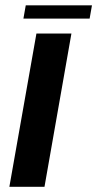

<svg xmlns="http://www.w3.org/2000/svg" viewBox="-20 -718 374 738"><path d="M70 -646.5H324.5L333.5 -697.5H79ZM16 0H151L254.5 -589H120Z"/></svg>

Font: Anybody Expanded Medium
Style: Italic
Weight: 500
Width: 7
Italic angle: -10°
Version: Version 1.113;gftools[0.9.25]